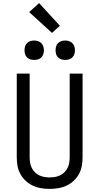

<svg xmlns="http://www.w3.org/2000/svg" viewBox="-20 -1209 640 1237"><path d="M300 8Q272 8 244.5 3.5Q217 -1 191.5 -13Q166 -25 145.5 -44Q125 -63 111.5 -87.5Q98 -112 93 -139.5Q88 -167 88 -195V-735H171V-195Q171 -178 174 -160.5Q177 -143 184.5 -127.5Q192 -112 204.5 -99.5Q217 -87 232.5 -79.5Q248 -72 265.5 -69Q283 -66 300 -66Q317 -66 334.5 -69Q352 -72 367.5 -79.5Q383 -87 395.5 -99.5Q408 -112 415.5 -127.5Q423 -143 426 -160.5Q429 -178 429 -195V-735H512V-195Q512 -167 507 -139.5Q502 -112 488.5 -87.5Q475 -63 454.5 -44Q434 -25 408.5 -13Q383 -1 355.5 3.5Q328 8 300 8ZM400 -823Q387 -823 375 -826.5Q363 -830 354 -839Q345 -848 341.5 -860Q338 -872 338 -885Q338 -898 341.5 -910Q345 -922 354 -931Q363 -940 375 -944Q387 -948 400 -948Q413 -948 425 -944Q437 -940 446 -931Q455 -922 459 -910Q463 -898 463 -885Q463 -872 459 -860Q455 -848 446 -839Q437 -830 425 -826.5Q413 -823 400 -823ZM200 -823Q187 -823 175 -826.5Q163 -830 154 -839Q145 -848 141.5 -860Q138 -872 138 -885Q138 -898 141.5 -910Q145 -922 154 -931Q163 -940 175 -944Q187 -948 200 -948Q213 -948 225 -944Q237 -940 246 -931Q255 -922 259 -910Q263 -898 263 -885Q263 -872 259 -860Q255 -848 246 -839Q237 -830 225 -826.5Q213 -823 200 -823ZM315 -997 168 -1131 232 -1189 366 -1043Z"/></svg>

Font: Zed Sans Extended
Style: Regular
Weight: 400
Width: 7
Designer: Belleve Invis
Foundry: Belleve Invis
Version: Version 1.0.0; ttfautohint (v1.8.4)